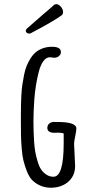

<svg xmlns="http://www.w3.org/2000/svg" viewBox="-20 -883 447 911"><path d="M336.4 -94.7Q336.4 -107.9 334 -147.9Q331.5 -188 331.5 -200.7Q331.5 -211.4 336.9 -236.8Q342.3 -262.2 342.3 -273.4Q342.3 -304.2 252.4 -304.2H238.8V-304.7Q223.6 -304.7 214.1 -297.1Q204.6 -289.6 204.6 -275.9Q204.6 -252.9 239.3 -252.9Q245.6 -252.9 250 -253.4H258.8Q274.4 -253.4 282.2 -249.5V-203.6Q282.2 -44.4 233.9 -44.4Q214.8 -44.4 199.7 -54.7Q184.6 -64.5 174.8 -79.3Q165 -94.2 158.2 -118.2Q150.9 -142.1 147.2 -163.3Q143.6 -184.6 141.6 -213.9Q138.7 -260.7 138.7 -307.1Q138.7 -350.1 142.6 -407.7Q147.5 -478.5 164.1 -543Q172.4 -574.7 185.8 -593Q199.2 -611.3 216.3 -611.3L226.6 -610.4Q232.9 -608.9 237.3 -608.9Q250 -608.9 259.5 -616.7Q269 -624.5 269 -635.7Q269 -661.1 226.6 -661.1Q204.1 -661.1 184.6 -654.3Q165 -647.5 150.9 -636Q136.7 -624.5 125.5 -606.9Q113.8 -588.4 106.4 -570.3Q99.1 -552.2 94.2 -527.8Q88.9 -501 85.9 -480.2Q83 -459.5 81.5 -433.1Q79.1 -395.5 79.1 -337.9V-298.3Q79.1 -253.9 79.6 -239.7Q80.1 -213.9 83 -178.5Q85.9 -143.1 90.8 -123Q97.2 -96.2 107.7 -70.1Q118.2 -43.9 131.3 -29.8Q147 -13.2 170.4 -2.7Q193.8 7.8 221.7 7.8Q252.9 7.8 279.1 -4.4Q305.2 -16.6 320.8 -39.8Q336.4 -63 336.4 -94.7ZM102.1 -736.8Q102.1 -731.4 106.9 -727.5Q111.8 -723.6 118.2 -723.6Q123 -723.6 126.5 -725.6Q231.9 -780.8 272 -810.1Q279.3 -815.4 279.3 -825.7Q279.3 -838.9 268.8 -851.1Q258.3 -863.3 246.6 -863.3Q243.7 -863.3 238.3 -861.3Q225.6 -849.1 179.2 -810.1Q130.4 -768.1 107.4 -747.1Q102.1 -741.7 102.1 -736.8Z"/></svg>

Font: Amatica SC
Style: Bold
Weight: 400
Designer: Vernon Adams, Ben Nathan
Foundry: newtypography
Version: Version 2.000